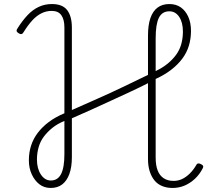

<svg xmlns="http://www.w3.org/2000/svg" viewBox="-20 -914 1077 951"><path d="M231 17Q199 17 175.5 -1Q152 -19 137.5 -50Q123 -81 123 -120Q123 -159 134 -193Q145 -227 167 -256Q189 -285 221.5 -309.5Q254 -334 299 -353V-778Q299 -817 284 -838.5Q269 -860 236 -860Q209 -860 185 -848Q161 -836 139.5 -812.5Q118 -789 97 -755Q93 -747 86.5 -745.5Q80 -744 73 -749Q64 -754 62.5 -760Q61 -766 67 -774Q91 -812 116.5 -839Q142 -866 172 -880Q202 -894 237 -894Q290 -894 313 -863.5Q336 -833 336 -777V-369Q399 -397 462.5 -425Q526 -453 588.5 -483Q651 -513 713 -543V-737Q713 -790 725 -824.5Q737 -859 760.5 -876.5Q784 -894 819 -894Q852 -894 875.5 -877.5Q899 -861 912.5 -831Q926 -801 926 -761Q926 -722 915.5 -687.5Q905 -653 883 -623.5Q861 -594 828 -568.5Q795 -543 751 -523V-133Q751 -95 761 -69.5Q771 -44 791 -31Q811 -18 840 -18Q862 -18 881.5 -27Q901 -36 919.5 -54Q938 -72 953 -98Q956 -104 962.5 -104.5Q969 -105 977 -100Q984 -97 986 -92Q988 -87 984 -80Q968 -49 944.5 -27.5Q921 -6 893.5 5.5Q866 17 835 17Q806 17 783 7.5Q760 -2 745 -20.5Q730 -39 721.5 -65.5Q713 -92 713 -127V-502Q672 -481 624.5 -459Q577 -437 527 -414Q477 -391 428.5 -369Q380 -347 336 -328V-136Q336 -86 323.5 -52Q311 -18 288 -0.5Q265 17 231 17ZM232 -20Q266 -20 282.5 -52Q299 -84 299 -151V-315Q265 -301 240.5 -281.5Q216 -262 198 -238.5Q180 -215 171.5 -185.5Q163 -156 163 -124Q163 -79 182.5 -49.5Q202 -20 232 -20ZM751 -562Q785 -578 810 -598.5Q835 -619 852.5 -643Q870 -667 878 -696Q886 -725 886 -757Q886 -803 867.5 -830.5Q849 -858 819 -858Q783 -858 767 -826Q751 -794 751 -724Z"/></svg>

Font: Playwrite HR Lijeva Thin
Style: Regular
Weight: 250
Designer: Veronika Burian, José Scaglione
Foundry: TypeTogether
Version: Version 1.002